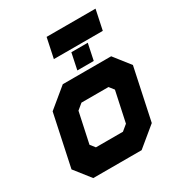

<svg xmlns="http://www.w3.org/2000/svg" viewBox="-189 -944 1006 1074"><g transform="rotate(-30 314.0 -407.0)"><path d="M100.5 0 19.5 -103 90.5 -437 215.5 -540H528L609 -437L538 -103L413 0ZM155.5 -71H394L474.5 -141L530.5 -403L479 -470H236.5L156 -403L100 -141ZM155.5 -71 100 -141 156 -403 236.5 -470H479L530.5 -403L474.5 -141L394 -71ZM199.5 -141.5H374L411 -172L453 -368L429 -398.5H254.5L217.5 -368L175.5 -172ZM324.5 -566 346.5 -671H452.5L430.5 -566ZM386.5 -611H386L389 -625H389.5ZM242.5 -686.5 269.5 -814.5H585.5L558.5 -686.5ZM321 -749.5H513H321Z"/></g></svg>

Font: Tourney Black
Style: Italic
Weight: 900
Italic angle: -12°
Version: Version 1.015